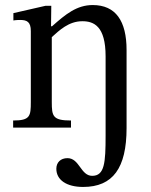

<svg xmlns="http://www.w3.org/2000/svg" viewBox="-20 -505 599 760"><path d="M398 32C398 139 394 191 345 191C299 191 295 121 247 121C220 121 203 138 203 163C203 207 243 235 309 235C427 235 481 160 481 2V-307C481 -422 438 -485 347 -485C284 -485 240 -449 186 -401H182L183 -482H160L33 -453V-424C33 -424 43 -426 60 -426C87 -426 102 -418 102 -382V-101C102 -45 99 -28 32 -28V0H261V-28C189 -28 185 -45 185 -101V-358C215 -385 252 -421 306 -421C351 -421 398 -402 398 -282Z"/></svg>

Font: STIX Two Math
Style: Regular
Weight: 400
Designer: Ross Mills, John Hudson & Paul Hanslow, Tiro Typeworks Ltd; with portions MicroPress Inc., with additions and correction
Foundry: Tiro Typeworks Ltd
Version: Version 2.02 b142